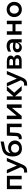

<svg xmlns="http://www.w3.org/2000/svg" viewBox="2940 -3740 997 6918"><g transform="rotate(-90 3439.0 -281.5)"><path d="M82 0H207V-426H437V0H562V-532H82Z M681 87V196C692 196 703 197 713 197C827 197 909 172 974 18L1208 -534H1087L934 -171L777 -534H649L873 -34L865 -15C828 74 790 88 722 88C710 88 696 88 681 87Z M1545 10C1721 10 1836 -95 1836 -243C1836 -386 1728 -488 1579 -488C1497 -488 1427 -456 1380 -399C1398 -565 1520 -588 1581 -601L1797 -645V-760L1540 -706C1350 -666 1260 -541 1260 -329C1260 -95 1370 10 1545 10ZM1555 -91C1462 -91 1398 -159 1398 -243C1398 -326 1462 -383 1553 -383C1646 -383 1708 -322 1708 -240C1708 -156 1645 -91 1555 -91Z M2317 0H2442V-534H2010L1994 -206C1991 -132 1958 -104 1911 -104C1902 -104 1893 -105 1883 -107V-1C1899 2 1917 4 1935 4C2017 4 2105 -39 2113 -192L2126 -423H2317Z M2606 0H2721L3012 -352V0H3137V-534H3023L2731 -182V-534H2606Z M3634 0H3796L3557 -267L3787 -534H3634L3426 -294V-534H3301V0H3426V-240Z M3813 87V196C3824 196 3835 197 3845 197C3959 197 4041 172 4106 18L4340 -534H4219L4066 -171L3909 -534H3781L4005 -34L3997 -15C3960 74 3922 88 3854 88C3842 88 3828 88 3813 87Z M4427 0H4699C4843 0 4913 -56 4913 -150C4913 -215 4880 -258 4814 -278C4865 -300 4896 -341 4896 -396C4896 -484 4818 -534 4688 -534H4427ZM4689 -91H4546V-228H4693C4761 -228 4792 -205 4792 -158C4792 -112 4756 -91 4689 -91ZM4677 -311H4546V-443H4677C4741 -443 4774 -422 4774 -378C4774 -334 4741 -311 4677 -311Z M5369 0H5486V-315C5486 -480 5370 -541 5243 -541C5172 -541 5098 -520 5039 -486V-381C5091 -412 5160 -432 5220 -432C5300 -432 5361 -406 5361 -319V-300L5299 -310C5267 -315 5238 -318 5212 -318C5068 -318 5011 -243 5011 -157C5011 -67 5077 7 5190 7C5264 7 5332 -34 5369 -133ZM5126 -157C5126 -202 5158 -231 5229 -231C5247 -231 5267 -229 5290 -225L5361 -213C5342 -121 5281 -81 5224 -81C5171 -81 5126 -112 5126 -157Z M5646 0H5771V-222H6025V0H6150V-534H6025V-329H5771V-534H5646Z M6556 7C6715 7 6831 -107 6831 -267C6831 -427 6715 -540 6556 -540C6399 -540 6282 -427 6282 -267C6282 -107 6399 7 6556 7ZM6556 -102C6472 -102 6407 -166 6407 -267C6407 -368 6472 -432 6556 -432C6641 -432 6705 -368 6705 -267C6705 -166 6641 -102 6556 -102Z"/></g></svg>

Font: Chess Sans SemiBold
Style: Regular
Weight: 600
Designer: Wolf Bōese
Foundry: Wolf Bōese
Version: Version 7.223;Glyphs 3.3 (3306)